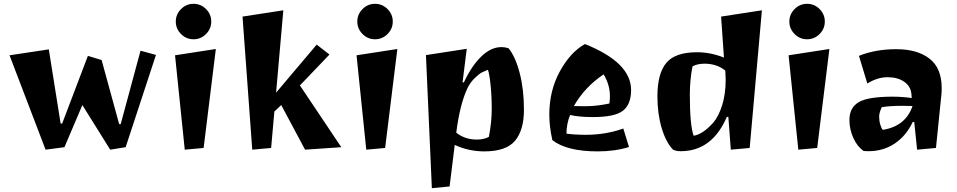

<svg xmlns="http://www.w3.org/2000/svg" viewBox="-20 -770 5020 1007"><path d="M236 -511 298 -122H306L441 -477L513 -455L605 -119H613L717 -504L798 -482L639 2L558 15L412 -219L318 2L219 15L30 -480Z M949 15 898 -480 1112 -513 1048 6ZM929.5 -591.5Q902 -619 902 -657Q902 -695 929.5 -722.5Q957 -750 995 -750Q1033 -750 1060.5 -722.5Q1088 -695 1088 -657Q1088 -619 1060.5 -591.5Q1033 -564 995 -564Q957 -564 929.5 -591.5Z M1708 -484 1553 -322 1770 2 1580 15 1455 -219 1419 -185 1402 6 1303 15 1252 -683 1466 -716 1428 -284 1641 -536Z M1901 15 1850 -480 2064 -513 2000 6ZM1881.5 -591.5Q1854 -619 1854 -657Q1854 -695 1881.5 -722.5Q1909 -750 1947 -750Q1985 -750 2012.5 -722.5Q2040 -695 2040 -657Q2040 -619 2012.5 -591.5Q1985 -564 1947 -564Q1909 -564 1881.5 -591.5Z M2610 -523Q2629 -523 2647 -517Q2683 -474 2705.5 -387.5Q2728 -301 2728 -194.5Q2728 -88 2681.5 -32Q2635 24 2520 24Q2438 24 2365 -10L2338 208L2245 217L2214 -481L2428 -514L2406 -338H2413Q2453 -424 2504 -473.5Q2555 -523 2610 -523ZM2481 -38Q2518 -38 2544 -52Q2559 -129 2559 -197.5Q2559 -266 2553 -324Q2547 -382 2539 -404Q2517 -395 2506 -389.5Q2495 -384 2471 -361.5Q2447 -339 2432 -308Q2392 -224 2373 -74Q2418 -38 2481 -38Z M3048 -539Q3290 -442 3290 -298Q3290 -223 3247.5 -189.5Q3205 -156 3090 -156Q3017 -156 2970 -167Q2951 -120 2951 -69Q2996 -63 3053 -63Q3157 -63 3249 -96L3279 1Q3206 24 3115 24Q2953 24 2877 -35Q2861 -106 2861 -169Q2861 -295 2916.5 -396Q2972 -497 3048 -539ZM2990 -214Q3003 -213 3055.5 -213Q3108 -213 3176 -227Q3179 -246 3179 -265Q3179 -325 3146 -380Q3047 -314 2990 -214Z M3550 23Q3526 23 3510 15Q3473 -23 3450.5 -98Q3428 -173 3428 -265Q3428 -384 3474.5 -440Q3521 -496 3636 -496Q3707 -496 3777 -468L3762 -683L3976 -716L3912 6L3813 15L3800 -157H3792Q3715 23 3550 23ZM3675 -436Q3638 -436 3612 -422Q3598 -350 3598 -273Q3598 -113 3618 -58Q3667 -66 3721 -127Q3749 -159 3767.5 -218Q3786 -277 3786 -353Q3786 -368 3784 -400Q3739 -436 3675 -436Z M4167 15 4116 -480 4330 -513 4266 6ZM4147.5 -591.5Q4120 -619 4120 -657Q4120 -695 4147.5 -722.5Q4175 -750 4213 -750Q4251 -750 4278.5 -722.5Q4306 -695 4306 -657Q4306 -619 4278.5 -591.5Q4251 -564 4213 -564Q4175 -564 4147.5 -591.5Z M4535 23Q4518 23 4510 22Q4476 -1 4455.5 -46.5Q4435 -92 4435 -141Q4435 -205 4483.5 -234Q4532 -263 4662 -263Q4710 -263 4762 -256L4760 -278Q4756 -318 4722 -341.5Q4688 -365 4635 -365Q4582 -365 4529 -332L4485 -477Q4571 -512 4681 -512Q4791 -512 4855 -462.5Q4919 -413 4919 -308Q4919 -284 4917 -270L4889 6L4790 15L4775 -130H4767Q4733 -58 4673 -17.5Q4613 23 4535 23ZM4766 -214 4713 -215Q4647 -215 4605 -208Q4591 -180 4591 -158Q4591 -136 4597 -116Q4603 -96 4610 -89Q4730 -108 4766 -214Z"/></svg>

Font: Joti One
Style: Regular
Weight: 400
Designer: Eduardo Rodriguez Tunni
Foundry: Eduardo Rodriguez Tunni
Version: Version 1.001